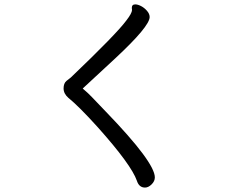

<svg xmlns="http://www.w3.org/2000/svg" viewBox="-20 -783 1040 867"><path d="M634.8 64Q607.9 64 598.1 33.2Q573.2 -38.6 421.9 -208Q335.9 -303.2 289.1 -340.8Q267.1 -359.9 267.1 -383.8Q267.1 -406.7 280 -417.5Q293 -428.2 299.8 -433.1Q505.9 -629.9 550.8 -690.9Q575.7 -723.1 576.2 -737.8L575.2 -747.1Q575.2 -763.2 590.8 -763.2Q602.1 -763.2 616.9 -755.6Q631.8 -748 643.8 -734.1Q655.8 -720.2 655.8 -706.1Q655.8 -664.1 501 -520L354 -383.8V-382.8L366.2 -372.1Q379.4 -362.3 458 -278.8Q679.2 -49.8 679.2 18.1Q679.2 35.2 664.6 49.6Q649.9 64 634.8 64Z"/></svg>

Font: LXGW WenKai Screen R
Style: Regular
Weight: 400
Designer: Fontworks Inc.
Version: Version 1.235;May 31, 2022